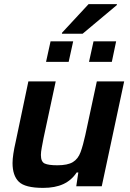

<svg xmlns="http://www.w3.org/2000/svg" viewBox="-20 -906 633 934"><path d="M190 8Q102 8 71.5 -22Q41 -52 41 -113Q41 -132 45 -158.5Q49 -185 56 -215L118 -510H251L192 -235Q187 -209 183 -187.5Q179 -166 179 -152Q179 -119 197.5 -110.5Q216 -102 259 -102Q309 -102 334.5 -117.5Q360 -133 372 -166Q384 -199 395 -249L451 -510H584L475 0H351L361 -67H353Q328 -29 288 -10.5Q248 8 190 8ZM413 -605 435 -705H545L524 -605ZM204 -605 226 -705H336L314 -605ZM281 -742 282 -747 411 -886H549L548 -881L382 -742Z"/></svg>

Font: Saira SemiBold
Style: Italic
Weight: 600
Italic angle: -12°
Designer: Hector Gatti with collaboration of the Omnibus-Type team
Foundry: Omnibus-Type
Version: Version 1.100; ttfautohint (v1.8.3)